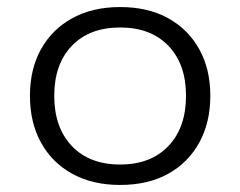

<svg xmlns="http://www.w3.org/2000/svg" viewBox="-20 -517 682 545"><path d="M321 8Q243 8 185.5 -23.5Q128 -55 96.5 -112Q65 -169 65 -245Q65 -321 96.5 -377.5Q128 -434 185.5 -465.5Q243 -497 321 -497Q400 -497 457 -465.5Q514 -434 545.5 -377.5Q577 -321 577 -245Q577 -169 545.5 -112Q514 -55 457 -23.5Q400 8 321 8ZM321 -50Q408 -50 458 -102.5Q508 -155 508 -245Q508 -335 458 -387Q408 -439 321 -439Q234 -439 184 -387Q134 -335 134 -245Q134 -155 184 -102.5Q234 -50 321 -50Z"/></svg>

Font: Nunito Sans 10pt SemiExpanded Light
Style: Regular
Weight: 300
Width: 6
Designer: Vernon Adams
Foundry: Vernon Adams
Version: Version 3.101;gftools[0.9.27]